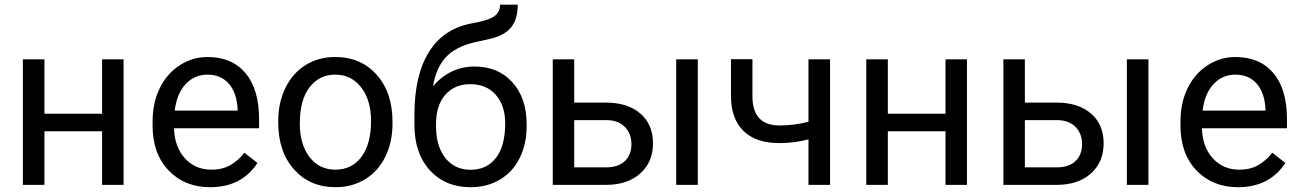

<svg xmlns="http://www.w3.org/2000/svg" viewBox="-20 -778 5472 808"><path d="M500 0V-528.3H409.7V-299.3H167V-528.3H76.2V0H167V-225.6H409.7V0Z M864.3 9.8C952.8 9.8 1019.2 -24.3 1063.5 -92.3L1008.3 -135.3C991.7 -113.8 972.3 -96.5 950.2 -83.5C928.1 -70.5 901 -64 869.1 -64C824.2 -64 787.2 -80 758.1 -112.1C728.9 -144.1 713.7 -186.2 712.4 -238.3H1070.3V-275.9C1070.3 -360.2 1051.3 -425 1013.2 -470.2C975.1 -515.5 921.7 -538.1 853 -538.1C811 -538.1 772.1 -526.4 736.1 -503.2C700.1 -479.9 672.1 -447.7 652.1 -406.5C632.1 -365.3 622.1 -318.5 622.1 -266.1V-249.5C622.1 -170.7 644.5 -107.8 689.5 -60.8C734.4 -13.8 792.6 9.8 864.3 9.8ZM853 -463.9C890.8 -463.9 920.7 -451.3 942.9 -426C965 -400.8 977.4 -365.2 980 -319.3V-312.5H715.3C721.2 -360.4 736.5 -397.5 761.2 -424.1C786 -450.6 816.6 -463.9 853 -463.9Z M1150.9 -269V-262.7C1150.9 -180.7 1173.1 -114.7 1217.5 -64.9C1262 -15.1 1320 9.8 1391.6 9.8C1439.1 9.8 1481.2 -1.6 1517.8 -24.4C1554.4 -47.2 1582.6 -79 1602.3 -119.9C1622 -160.7 1631.8 -206.9 1631.8 -258.3V-264.6C1631.8 -347.3 1609.6 -413.6 1565.2 -463.4C1520.8 -513.2 1462.6 -538.1 1390.6 -538.1C1344.1 -538.1 1302.7 -526.9 1266.4 -504.4C1230.1 -481.9 1201.7 -450 1181.4 -408.7C1161.1 -367.4 1150.9 -320.8 1150.9 -269ZM1241.7 -258.3C1241.7 -324.4 1255.4 -375.2 1282.7 -410.6C1310.1 -446.1 1346 -463.9 1390.6 -463.9C1436.2 -463.9 1472.7 -445.9 1500.2 -409.9C1527.8 -373.9 1541.5 -327 1541.5 -269C1541.5 -204.3 1528 -153.9 1501 -117.9C1474 -81.9 1437.5 -64 1391.6 -64C1346 -64 1309.7 -81.7 1282.5 -117.2C1255.3 -152.7 1241.7 -199.7 1241.7 -258.3Z M1977.1 -498C1908.4 -498 1850.1 -470.4 1802.2 -415C1810.4 -465.2 1827.9 -505.3 1854.7 -535.4C1881.6 -565.5 1921.9 -586.9 1975.6 -599.6L2043 -614.7C2083.3 -624.2 2112.7 -640.3 2131.1 -663.1C2149.5 -685.9 2158.7 -717.6 2158.7 -758.3H2084.5C2084.5 -737.8 2076.5 -721.7 2060.5 -710C2044.6 -698.2 2013.8 -688.3 1968.3 -680.2C1887.9 -665.9 1827.1 -626 1785.9 -560.5C1744.7 -495.1 1724.1 -406.9 1724.1 -295.9V-252C1724.1 -172.2 1745.8 -108.6 1789.1 -61.3C1832.4 -13.9 1889.5 9.8 1960.4 9.8C2007.3 9.8 2048.7 -1.1 2084.7 -22.7C2120.7 -44.4 2148.3 -74.8 2167.5 -114C2186.7 -153.2 2196.3 -197.8 2196.3 -247.6V-255.9C2196.3 -328.5 2176.4 -387 2136.5 -431.4C2096.6 -475.8 2043.5 -498 1977.1 -498ZM1959.5 -423.8C2004.7 -423.8 2040.4 -408.8 2066.7 -378.7C2092.9 -348.6 2106 -308.6 2106 -258.8C2106 -195 2092.9 -146.5 2066.9 -113.3C2040.9 -80.1 2005.4 -63.5 1960.4 -63.5C1915.9 -63.5 1880.5 -80 1854.2 -113C1828 -146.1 1814.9 -190.9 1814.9 -247.6V-255.4C1814.9 -308.1 1828 -349.4 1854 -379.2C1880 -408.9 1915.2 -423.8 1959.5 -423.8Z M2396.5 -346.2V-528.3H2306.2V0H2529.8C2590.3 0 2638.5 -16 2674.3 -47.9C2710.1 -79.8 2728 -122.1 2728 -174.8C2728 -227.2 2710.6 -268.7 2675.8 -299.3C2641 -329.9 2593.6 -345.5 2533.7 -346.2ZM2916.5 0V-528.3H2825.7V0ZM2396.5 -272.5H2534.2C2566.7 -271.8 2592 -262.1 2610.1 -243.4C2628.2 -224.7 2637.2 -200.7 2637.2 -171.4C2637.2 -141.1 2627.9 -117.3 2609.4 -99.9C2590.8 -82.4 2564.6 -73.7 2530.8 -73.7H2396.5Z M3473.1 0V-528.3H3382.3V-265.6C3342.6 -255.2 3301.9 -250 3260.3 -250C3186 -250 3148.1 -289.4 3146.5 -368.2V-528.8H3056.2V-371.1C3056.8 -308.6 3074.5 -260.4 3109.1 -226.6C3143.8 -192.7 3194.2 -175.8 3260.3 -175.8C3301.9 -175.8 3342.6 -181 3382.3 -191.4V0Z M4049.3 0V-528.3H3959V-299.3H3716.3V-528.3H3625.5V0H3716.3V-225.6H3959V0Z M4293 -346.2V-528.3H4202.6V0H4426.3C4486.8 0 4535 -16 4570.8 -47.9C4606.6 -79.8 4624.5 -122.1 4624.5 -174.8C4624.5 -227.2 4607.1 -268.7 4572.3 -299.3C4537.4 -329.9 4490.1 -345.5 4430.2 -346.2ZM4813 0V-528.3H4722.2V0ZM4293 -272.5H4430.7C4463.2 -271.8 4488.5 -262.1 4506.6 -243.4C4524.7 -224.7 4533.7 -200.7 4533.7 -171.4C4533.7 -141.1 4524.4 -117.3 4505.9 -99.9C4487.3 -82.4 4461.1 -73.7 4427.2 -73.7H4293Z M5189.9 9.8C5278.5 9.8 5344.9 -24.3 5389.2 -92.3L5334 -135.3C5317.4 -113.8 5298 -96.5 5275.9 -83.5C5253.7 -70.5 5226.7 -64 5194.8 -64C5149.9 -64 5112.9 -80 5083.7 -112.1C5054.6 -144.1 5039.4 -186.2 5038.1 -238.3H5396V-275.9C5396 -360.2 5377 -425 5338.9 -470.2C5300.8 -515.5 5247.4 -538.1 5178.7 -538.1C5136.7 -538.1 5097.7 -526.4 5061.8 -503.2C5025.8 -479.9 4997.8 -447.7 4977.8 -406.5C4957.8 -365.3 4947.8 -318.5 4947.8 -266.1V-249.5C4947.8 -170.7 4970.2 -107.8 5015.1 -60.8C5060.1 -13.8 5118.3 9.8 5189.9 9.8ZM5178.7 -463.9C5216.5 -463.9 5246.4 -451.3 5268.6 -426C5290.7 -400.8 5303.1 -365.2 5305.7 -319.3V-312.5H5041C5046.9 -360.4 5062.2 -397.5 5086.9 -424.1C5111.7 -450.6 5142.3 -463.9 5178.7 -463.9Z"/></svg>

Font: Roboto1
Style: rg
Weight: 400
Designer: Google
Version: Version 2.137; 2017